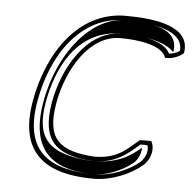

<svg xmlns="http://www.w3.org/2000/svg" viewBox="-44 -586 641 635"><g transform="rotate(5 276.0 -268.0)"><path d="M67 -235C34 -50 140 5 290 5C347 5 410 -21 449 -54C479 -81 480 -119 468 -136C453 -135 444 -137 430 -135C388 -99 359 -68 284 -68C169 -76 123 -112 145 -235C165 -347 235 -466 337 -466C401 -466 477 -454 490 -414C514 -412 538 -423 551 -435C567 -526 444 -541 348 -541C194 -541 96 -398 67 -235ZM82 -235C110 -395 204 -526 346 -526C444 -526 544 -508 537 -441C527 -434 514 -430 502 -429C478 -474 400 -481 340 -481C224 -481 150 -348 130 -235C107 -104 161 -61 280 -53H281C359 -53 395 -88 434 -121C442 -122 447 -121 457 -121C463 -107 458 -82 439 -64C403 -34 346 -10 293 -10C147 -10 51 -60 82 -235ZM102 -235C69 -50 175 -10 293 -10C326 -10 381 -29 418 -60C433 -74 440 -94 440 -111C409 -85 368 -53 281 -53H278H275C134 -63 88 -112 110 -235C129 -340 187 -481 340 -481C402 -481 482 -471 514 -436L516 -438C527 -517 431 -526 346 -526C240 -526 132 -404 102 -235Z"/></g></svg>

Font: Snowfall
Style: EcoObl
Weight: 400
Designer: Jasper
Foundry: Cannot Into Space Fonts
Version: Version 0.9